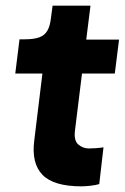

<svg xmlns="http://www.w3.org/2000/svg" viewBox="-20 -647 441 679"><path d="M268 12Q170 12 130.5 -28.5Q91 -69 101 -149L130 -387H34L49 -508H68Q100 -508 119 -515Q138 -522 147.5 -538.5Q157 -555 160 -582L166 -627H300L285 -507H401L386 -387H270L245 -184Q241 -149 257.5 -135.5Q274 -122 294 -122Q304 -122 319 -123Q334 -124 346 -126L331 4Q318 8 299 10Q280 12 268 12Z"/></svg>

Font: Inclusive Sans
Style: Italic
Weight: 400
Italic angle: -7°
Designer: Olivia King
Foundry: Olivia King
Version: Version 2.004